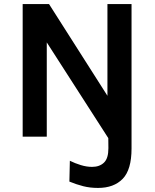

<svg xmlns="http://www.w3.org/2000/svg" viewBox="-20 -669 757 940"><path d="M460 251.1Q420.7 251.1 387.4 242.6Q354.2 234.1 319.7 220L322 118.1Q347.6 130.7 375.7 139.3Q403.9 148 430.9 148Q467.3 148 489.1 127.1Q510.9 106.2 510.7 56L506.7 -333.4H624V58Q624 162 580.6 206.6Q537.3 251.1 460 251.1ZM91 -649H220.1L514.9 -186.1H506V-649H624V0L582.7 120L189.9 -491.1H209V0H91Z"/></svg>

Font: Karla
Style: Regular
Weight: 400
Designer: Jonathan Pinhorn
Version: Version 2.004;gftools[0.9.33]